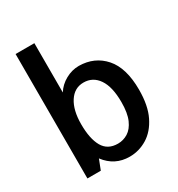

<svg xmlns="http://www.w3.org/2000/svg" viewBox="-164 -776 828 894"><g transform="rotate(-30 250.0 -329.0)"><path d="M274 11Q194 11 145 -54L124 0H52V-669H153V-404Q173 -436 207.5 -455Q242 -474 279 -474Q363 -473 415 -414Q467 -355 467 -238Q467 -153 440 -98Q413 -43 369 -16Q325 11 274 11ZM257 -69Q286 -69 311 -84.5Q336 -100 351.5 -135Q367 -170 367 -229Q367 -311 338 -353.5Q309 -396 259 -396Q210 -396 181.5 -352Q153 -308 153 -233Q153 -155 177.5 -112Q202 -69 257 -69Z"/></g></svg>

Font: Inconsolata SemiBold
Style: Regular
Weight: 600
Monospace: yes
Designer: Raph Levien, Cyreal, Brenton Simpson
Foundry: Raph Levien, Cyreal, Google
Version: Version 3.100; ttfautohint (v1.8.4.7-5d5b)